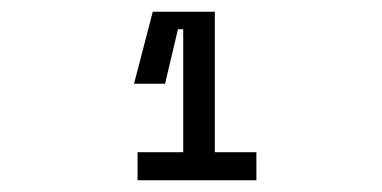

<svg xmlns="http://www.w3.org/2000/svg" viewBox="-20 -720 652 328"><path d="M215 -412V-460H293V-670H284L262 -577H209L241 -700H347V-460H418V-412Z"/></svg>

Font: Space Mono
Style: Regular
Weight: 400
Monospace: yes
Designer: Colophon Foundry + Benjamin Critton
Foundry: Colophon Foundry & Benjamin Critton
Version: Version 1.003; ttfautohint (v1.8.4.7-5d5b)